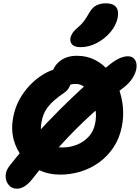

<svg xmlns="http://www.w3.org/2000/svg" viewBox="-20 -1045 845 1160"><path d="M82 95Q52 95 33 73Q14 51 14 18.5Q14 -14 39 -45Q109 -134 187.5 -221Q266 -308 346.5 -388Q427 -468 503 -536.5Q579 -605 644 -656Q678 -683 704.5 -694Q731 -705 753 -705Q779 -705 793 -687Q807 -669 805 -640Q803 -611 783.5 -577.5Q764 -544 723 -513Q621 -435 530 -352Q439 -269 352 -174Q265 -79 175 37Q129 95 82 95ZM344 10Q274 10 216 -17.5Q158 -45 118 -93Q78 -141 62 -204Q46 -267 60 -338Q71 -395 96 -441Q121 -487 153 -522Q185 -557 218.5 -580.5Q252 -604 281 -616Q310 -628 329 -628Q367 -628 386.5 -611.5Q406 -595 409 -571.5Q412 -548 401.5 -524.5Q391 -501 370 -486Q333 -461 308.5 -439.5Q284 -418 268.5 -397.5Q253 -377 244.5 -356Q236 -335 231 -310Q221 -257 235 -222.5Q249 -188 281.5 -171Q314 -154 356 -154Q403 -154 444.5 -170.5Q486 -187 516 -219.5Q546 -252 555 -300Q563 -338 557.5 -379.5Q552 -421 535.5 -457Q519 -493 494.5 -515.5Q470 -538 438 -538Q416 -538 404 -533Q392 -528 380 -523Q368 -518 346 -518Q318 -518 302 -538Q286 -558 294 -598Q302 -644 342 -676Q382 -708 445 -708Q506 -708 555 -682.5Q604 -657 639.5 -613Q675 -569 696 -513.5Q717 -458 722.5 -398Q728 -338 716 -280Q702 -209 666 -155Q630 -101 579 -64Q528 -27 467.5 -8.5Q407 10 344 10ZM467 -760Q431 -760 416 -776Q401 -792 406 -817Q410 -834 420 -848Q430 -862 448 -877Q472 -897 486.5 -916.5Q501 -936 517 -964Q537 -1000 562.5 -1012.5Q588 -1025 620 -1025Q662 -1025 680.5 -1003.5Q699 -982 691 -938Q681 -890 646 -849.5Q611 -809 563.5 -784.5Q516 -760 467 -760Z"/></svg>

Font: Shantell Sans ExtraBold
Style: Italic
Weight: 800
Italic angle: -11°
Designer: Stephen Nixon, Anya Danilova, Shantell Martin
Foundry: Arrow Type
Version: Version 1.011;[c5ecc13dd]